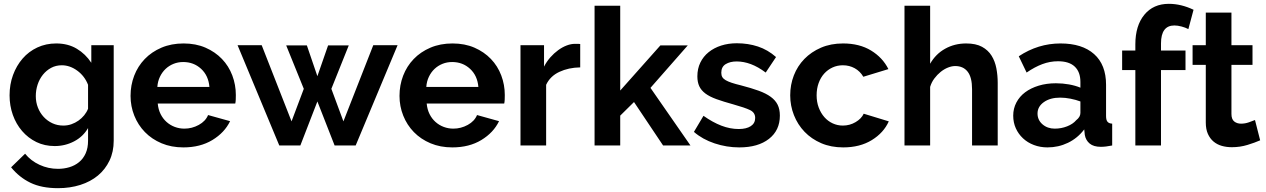

<svg xmlns="http://www.w3.org/2000/svg" viewBox="-20 -760 6612 1003"><path d="M266 3Q213 3 170 -18Q127 -39 95.5 -75.5Q64 -112 47 -160Q30 -208 30 -262Q30 -319 48 -368Q66 -417 98 -454Q130 -491 175 -512Q220 -533 274 -533Q335 -533 381 -505.5Q427 -478 457 -432V-524H574V-25Q574 33 552 79Q530 125 491.5 157Q453 189 399.5 206Q346 223 283 223Q197 223 138.5 194.5Q80 166 38 114L111 43Q141 80 186.5 101Q232 122 283 122Q314 122 342.5 113.5Q371 105 393 87Q415 69 427.5 41Q440 13 440 -25V-91Q414 -46 367 -21.5Q320 3 266 3ZM311 -104Q333 -104 353 -111Q373 -118 390 -130Q407 -142 420 -158Q433 -174 440 -192V-317Q422 -363 383.5 -391Q345 -419 303 -419Q272 -419 247 -405.5Q222 -392 204 -369.5Q186 -347 176.5 -318Q167 -289 167 -258Q167 -226 178 -198Q189 -170 208.5 -149Q228 -128 254 -116Q280 -104 311 -104Z M938 10Q875 10 824 -11.5Q773 -33 737 -70Q701 -107 681.5 -156Q662 -205 662 -259Q662 -315 681 -364.5Q700 -414 736 -451.5Q772 -489 823.5 -511Q875 -533 939 -533Q1003 -533 1053.5 -511Q1104 -489 1139.5 -452Q1175 -415 1193.5 -366Q1212 -317 1212 -264Q1212 -251 1211.5 -239Q1211 -227 1209 -219H804Q807 -188 819 -164Q831 -140 850 -123Q869 -106 893 -97Q917 -88 943 -88Q983 -88 1018.5 -107.5Q1054 -127 1067 -159L1182 -127Q1153 -67 1089.5 -28.5Q1026 10 938 10ZM1074 -306Q1069 -365 1030.5 -400.5Q992 -436 937 -436Q910 -436 886.5 -426.5Q863 -417 845 -400Q827 -383 815.5 -359Q804 -335 802 -306Z M1930 -524H2057L1838 0H1728L1638 -230L1549 0H1439L1221 -524H1347L1503 -126L1567 -296L1475 -523H1583L1638 -362L1694 -523H1802L1711 -296L1774 -126Z M2343 10Q2280 10 2229 -11.5Q2178 -33 2142 -70Q2106 -107 2086.5 -156Q2067 -205 2067 -259Q2067 -315 2086 -364.5Q2105 -414 2141 -451.5Q2177 -489 2228.5 -511Q2280 -533 2344 -533Q2408 -533 2458.5 -511Q2509 -489 2544.5 -452Q2580 -415 2598.5 -366Q2617 -317 2617 -264Q2617 -251 2616.5 -239Q2616 -227 2614 -219H2209Q2212 -188 2224 -164Q2236 -140 2255 -123Q2274 -106 2298 -97Q2322 -88 2348 -88Q2388 -88 2423.5 -107.5Q2459 -127 2472 -159L2587 -127Q2558 -67 2494.5 -28.5Q2431 10 2343 10ZM2479 -306Q2474 -365 2435.5 -400.5Q2397 -436 2342 -436Q2315 -436 2291.5 -426.5Q2268 -417 2250 -400Q2232 -383 2220.5 -359Q2209 -335 2207 -306Z M3011 -408Q2950 -407 2902 -384.5Q2854 -362 2833 -317V0H2699V-524H2822V-412Q2836 -439 2855 -460.5Q2874 -482 2896 -498Q2918 -514 2940.5 -522.5Q2963 -531 2984 -531Q2995 -531 3000.5 -531Q3006 -531 3011 -530Z M3444 0 3292 -227 3220 -156V0H3086V-730H3220V-287L3430 -523H3573L3378 -301L3587 0Z M3842 10Q3776 10 3713 -11Q3650 -32 3605 -71L3655 -155Q3703 -121 3748.5 -103.5Q3794 -86 3839 -86Q3879 -86 3902 -101Q3925 -116 3925 -144Q3925 -172 3898 -185Q3871 -198 3810 -215Q3759 -229 3723 -242Q3687 -255 3665 -271.5Q3643 -288 3633 -309.5Q3623 -331 3623 -361Q3623 -401 3638.5 -433Q3654 -465 3682 -487.5Q3710 -510 3747.5 -522Q3785 -534 3829 -534Q3888 -534 3939.5 -517Q3991 -500 4034 -462L3980 -381Q3940 -411 3902.5 -425Q3865 -439 3828 -439Q3794 -439 3771 -425Q3748 -411 3748 -380Q3748 -366 3753.5 -357Q3759 -348 3771 -341Q3783 -334 3802.5 -327.5Q3822 -321 3851 -314Q3905 -300 3943.5 -286Q3982 -272 4006.5 -254Q4031 -236 4042.5 -212.5Q4054 -189 4054 -156Q4054 -79 3997 -34.5Q3940 10 3842 10Z M4108 -262Q4108 -317 4127 -366Q4146 -415 4182 -452Q4218 -489 4269 -511Q4320 -533 4384 -533Q4470 -533 4530.5 -496Q4591 -459 4621 -399L4490 -359Q4473 -388 4445 -403.5Q4417 -419 4383 -419Q4354 -419 4329 -407.5Q4304 -396 4285.5 -375.5Q4267 -355 4256.5 -326Q4246 -297 4246 -262Q4246 -227 4257 -198Q4268 -169 4286.5 -148Q4305 -127 4330 -115.5Q4355 -104 4383 -104Q4419 -104 4449.5 -122Q4480 -140 4492 -166L4623 -126Q4596 -66 4534 -28Q4472 10 4385 10Q4321 10 4270 -12Q4219 -34 4183 -71.5Q4147 -109 4127.5 -158.5Q4108 -208 4108 -262Z M5192 0H5058V-294Q5058 -356 5035 -385.5Q5012 -415 4970 -415Q4952 -415 4932 -407Q4912 -399 4894 -384.5Q4876 -370 4861 -350Q4846 -330 4839 -306V0H4705V-730H4839V-427Q4868 -478 4917.5 -505.5Q4967 -533 5027 -533Q5078 -533 5110 -515.5Q5142 -498 5160 -469Q5178 -440 5185 -403Q5192 -366 5192 -327Z M5452 10Q5414 10 5381 -2.5Q5348 -15 5324 -37.5Q5300 -60 5286.5 -90Q5273 -120 5273 -156Q5273 -193 5289.5 -224.5Q5306 -256 5335.5 -278Q5365 -300 5406 -312.5Q5447 -325 5496 -325Q5531 -325 5564.5 -319Q5598 -313 5624 -302V-332Q5624 -384 5594.5 -412Q5565 -440 5507 -440Q5465 -440 5425 -425Q5385 -410 5343 -381L5302 -466Q5403 -533 5520 -533Q5633 -533 5695.5 -477.5Q5758 -422 5758 -317V-154Q5758 -133 5765.5 -124Q5773 -115 5790 -114V0Q5756 7 5731 7Q5693 7 5672.5 -10Q5652 -27 5647 -55L5644 -84Q5609 -38 5559 -14Q5509 10 5452 10ZM5490 -88Q5524 -88 5554.5 -100Q5585 -112 5602 -132Q5624 -149 5624 -170V-230Q5600 -239 5572 -244.5Q5544 -250 5518 -250Q5466 -250 5433 -226.5Q5400 -203 5400 -167Q5400 -133 5426 -110.5Q5452 -88 5490 -88Z M5911 0V-394H5842V-496H5911V-528Q5911 -626 5958 -683Q6005 -740 6086 -740Q6150 -740 6215 -709L6188 -608Q6173 -616 6152.5 -621.5Q6132 -627 6115 -627Q6045 -627 6045 -533V-496H6173V-394H6045V0Z M6563 -27Q6536 -15 6497 -3Q6458 9 6415 9Q6387 9 6362.5 2Q6338 -5 6319.5 -20.5Q6301 -36 6290 -60.5Q6279 -85 6279 -120V-421H6210V-524H6279V-694H6413V-524H6523V-421H6413V-165Q6413 -137 6427.5 -125.5Q6442 -114 6463 -114Q6484 -114 6504 -121Q6524 -128 6536 -133Z"/></svg>

Font: PTCRaleway
Style: Bold
Weight: 700
Designer: Matt McInerney, Pablo Impallari, Rodrigo Fuenzalida
Foundry: Matt McInerney, Pablo Impallari, Rodrigo Fuenzalida
Version: Version 3.000g; ttfautohint (v1.5) -l 8 -r 28 -G 28 -x 14 -D